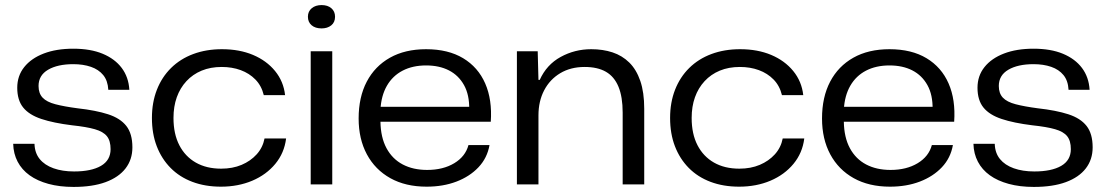

<svg xmlns="http://www.w3.org/2000/svg" viewBox="-20 -727 4363 757"><path d="M270 10Q215 10 171 -2Q127 -14 96.5 -36Q66 -58 49.5 -89.5Q33 -121 32 -160H116Q117 -124 136.5 -100Q156 -76 191 -63.5Q226 -51 272 -51Q340 -51 378 -73Q416 -95 416 -139Q416 -172 401.5 -190Q387 -208 354 -217.5Q321 -227 264 -233Q191 -242 143 -258Q95 -274 71.5 -303Q48 -332 48 -381Q48 -428 75.5 -462.5Q103 -497 152.5 -516Q202 -535 269 -535Q337 -535 385 -515Q433 -495 460 -459Q487 -423 490 -373H407Q405 -409 387 -431Q369 -453 338.5 -463.5Q308 -474 269 -474Q207 -474 169.5 -452Q132 -430 132 -388Q132 -359 148 -342Q164 -325 198.5 -316Q233 -307 286 -300Q358 -292 406 -276.5Q454 -261 478 -230.5Q502 -200 502 -146Q502 -98 475 -63Q448 -28 396.5 -9Q345 10 270 10Z M851 9Q789 9 738.5 -10Q688 -29 652.5 -65Q617 -101 598 -150.5Q579 -200 579 -262Q579 -323 598.5 -373Q618 -423 654.5 -459Q691 -495 742 -514Q793 -533 855 -533Q924 -533 977.5 -510.5Q1031 -488 1064.5 -447Q1098 -406 1104 -352H1020Q1011 -389 987 -413.5Q963 -438 929 -450.5Q895 -463 854 -463Q810 -463 775 -448.5Q740 -434 715 -407Q690 -380 677 -343.5Q664 -307 664 -262Q664 -199 687 -154.5Q710 -110 752 -86Q794 -62 852 -62Q897 -62 932.5 -77Q968 -92 992 -118.5Q1016 -145 1023 -181H1108Q1101 -124 1065.5 -81Q1030 -38 974.5 -14.5Q919 9 851 9Z M1205 0V-525H1290V0ZM1248 -615Q1223 -615 1208.5 -627.5Q1194 -640 1194 -661Q1194 -682 1209 -694.5Q1224 -707 1248 -707Q1272 -707 1286.5 -694.5Q1301 -682 1301 -661Q1301 -639 1286 -627Q1271 -615 1248 -615Z M1662 9Q1579 9 1519 -24.5Q1459 -58 1426.5 -118.5Q1394 -179 1394 -260Q1394 -344 1426 -405Q1458 -466 1517.5 -499.5Q1577 -533 1660 -533Q1747 -533 1806 -497.5Q1865 -462 1893 -398Q1921 -334 1915 -247H1480Q1481 -185 1504 -142.5Q1527 -100 1568 -78.5Q1609 -57 1664 -57Q1727 -57 1771 -83.5Q1815 -110 1827 -155H1910Q1901 -104 1866.5 -67.5Q1832 -31 1779.5 -11Q1727 9 1662 9ZM1480 -295 1473 -306H1838L1830 -295Q1831 -353 1809.5 -391.5Q1788 -430 1750 -449.5Q1712 -469 1660 -469Q1607 -469 1567.5 -448.5Q1528 -428 1505.5 -389Q1483 -350 1480 -295Z M2018 0V-525H2100L2103 -412H2108Q2135 -472 2190.5 -502.5Q2246 -533 2311 -533Q2357 -533 2395 -520.5Q2433 -508 2461 -480.5Q2489 -453 2504.5 -408Q2520 -363 2520 -298V0H2435V-283Q2435 -345 2418.5 -385Q2402 -425 2369 -444Q2336 -463 2285 -463Q2230 -463 2189 -438.5Q2148 -414 2125.5 -371Q2103 -328 2103 -272V0Z M2894 9Q2832 9 2781.5 -10Q2731 -29 2695.5 -65Q2660 -101 2641 -150.5Q2622 -200 2622 -262Q2622 -323 2641.5 -373Q2661 -423 2697.5 -459Q2734 -495 2785 -514Q2836 -533 2898 -533Q2967 -533 3020.5 -510.5Q3074 -488 3107.5 -447Q3141 -406 3147 -352H3063Q3054 -389 3030 -413.5Q3006 -438 2972 -450.5Q2938 -463 2897 -463Q2853 -463 2818 -448.5Q2783 -434 2758 -407Q2733 -380 2720 -343.5Q2707 -307 2707 -262Q2707 -199 2730 -154.5Q2753 -110 2795 -86Q2837 -62 2895 -62Q2940 -62 2975.5 -77Q3011 -92 3035 -118.5Q3059 -145 3066 -181H3151Q3144 -124 3108.5 -81Q3073 -38 3017.5 -14.5Q2962 9 2894 9Z M3489 9Q3406 9 3346 -24.5Q3286 -58 3253.5 -118.5Q3221 -179 3221 -260Q3221 -344 3253 -405Q3285 -466 3344.5 -499.5Q3404 -533 3487 -533Q3574 -533 3633 -497.5Q3692 -462 3720 -398Q3748 -334 3742 -247H3307Q3308 -185 3331 -142.5Q3354 -100 3395 -78.5Q3436 -57 3491 -57Q3554 -57 3598 -83.5Q3642 -110 3654 -155H3737Q3728 -104 3693.5 -67.5Q3659 -31 3606.5 -11Q3554 9 3489 9ZM3307 -295 3300 -306H3665L3657 -295Q3658 -353 3636.5 -391.5Q3615 -430 3577 -449.5Q3539 -469 3487 -469Q3434 -469 3394.5 -448.5Q3355 -428 3332.5 -389Q3310 -350 3307 -295Z M4056 10Q4001 10 3957 -2Q3913 -14 3882.5 -36Q3852 -58 3835.5 -89.5Q3819 -121 3818 -160H3902Q3903 -124 3922.5 -100Q3942 -76 3977 -63.5Q4012 -51 4058 -51Q4126 -51 4164 -73Q4202 -95 4202 -139Q4202 -172 4187.5 -190Q4173 -208 4140 -217.5Q4107 -227 4050 -233Q3977 -242 3929 -258Q3881 -274 3857.5 -303Q3834 -332 3834 -381Q3834 -428 3861.5 -462.5Q3889 -497 3938.5 -516Q3988 -535 4055 -535Q4123 -535 4171 -515Q4219 -495 4246 -459Q4273 -423 4276 -373H4193Q4191 -409 4173 -431Q4155 -453 4124.5 -463.5Q4094 -474 4055 -474Q3993 -474 3955.5 -452Q3918 -430 3918 -388Q3918 -359 3934 -342Q3950 -325 3984.5 -316Q4019 -307 4072 -300Q4144 -292 4192 -276.5Q4240 -261 4264 -230.5Q4288 -200 4288 -146Q4288 -98 4261 -63Q4234 -28 4182.5 -9Q4131 10 4056 10Z"/></svg>

Font: Mona Sans SemiExpanded
Style: Regular
Weight: 400
Width: 6
Designer: Deni Anggara
Foundry: GitHub
Version: Version 2.000